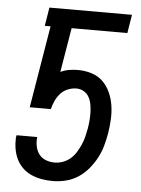

<svg xmlns="http://www.w3.org/2000/svg" viewBox="-53 -777 606 827"><g transform="rotate(5 250.0 -363.5)"><path d="M206 8Q182 8 158.5 4Q135 0 113.5 -9.5Q92 -19 75.5 -35Q59 -51 49 -71.5Q39 -92 35 -115.5Q31 -139 32 -164L34 -175H123V-173Q121 -153 125 -134Q129 -115 140 -100.5Q151 -86 169 -79Q187 -72 207 -72Q225 -72 243 -78.5Q261 -85 275.5 -97.5Q290 -110 300 -126.5Q310 -143 317.5 -160Q325 -177 329.5 -195Q334 -213 337 -230Q340 -248 341.5 -265.5Q343 -283 342.5 -300.5Q342 -318 339 -335Q336 -352 328 -366.5Q320 -381 305.5 -389.5Q291 -398 274 -398Q255 -398 236.5 -390.5Q218 -383 205 -368.5Q192 -354 184 -336.5Q176 -319 171 -300H80L139 -655H114L127 -735H484L471 -655H230L198 -463Q217 -472 236 -475Q255 -478 273 -478Q304 -478 332.5 -469Q361 -460 381 -440.5Q401 -421 413 -394.5Q425 -368 429.5 -338.5Q434 -309 432.5 -278.5Q431 -248 426 -217Q421 -189 413.5 -162Q406 -135 392 -109Q378 -83 359 -60.5Q340 -38 315.5 -22Q291 -6 262.5 1Q234 8 206 8Z"/></g></svg>

Font: Iosevka SS18 Medium
Style: Italic
Weight: 500
Italic angle: -9°
Monospace: yes
Designer: Belleve Invis
Foundry: Belleve Invis
Version: Version 25.1.1; ttfautohint (v1.8.4)